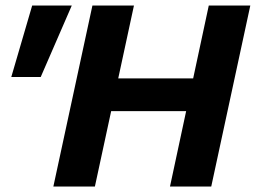

<svg xmlns="http://www.w3.org/2000/svg" viewBox="-20 -678 930 698"><path d="M598 0 739 -658H890L748 0ZM174 0 316 -658H467L325 0ZM277 -274 303 -393H773L748 -274ZM128 -398H21L97 -658H241Z"/></svg>

Font: Ysabeau Infant ExtraBold
Style: Italic
Weight: 800
Italic angle: -12°
Designer: Christian Thalmann (Catharsis Fonts)
Version: Version 2.001;gftools[0.9.30]; featfreeze: ss01,ss02,lnum